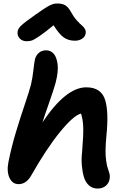

<svg xmlns="http://www.w3.org/2000/svg" viewBox="-20 -1049 713 1104"><path d="M132.8 -812Q108.4 -812 93.5 -827.9Q78.6 -843.8 81.1 -866.2Q82.5 -882.8 100.6 -900.9Q118.7 -918.9 184.1 -964.8Q193.4 -971.2 210 -982.7Q226.6 -994.1 232.4 -998Q238.3 -1002 249.8 -1009Q261.2 -1016.1 266.6 -1018.3Q272 -1020.5 280.3 -1023.9Q288.6 -1027.3 295.7 -1028.1Q302.7 -1028.8 311 -1028.8Q339.8 -1028.8 356.7 -1017.8Q373.5 -1006.8 388.2 -980Q402.3 -953.6 420.7 -932.9Q439 -912.1 450.4 -903.1Q461.9 -894 468.5 -882.1Q475.1 -870.1 472.2 -855Q468.8 -836.9 451.4 -825.9Q434.1 -814.9 411.1 -814.9Q373.5 -814.9 346.9 -833.5Q320.3 -852.1 288.1 -903.8Q236.8 -861.3 205.3 -840.3Q173.8 -819.3 161.6 -815.7Q149.4 -812 132.8 -812ZM86.9 9.8Q51.3 9.8 34.4 -26.9Q17.6 -63.5 28.8 -119.1Q46.4 -206.1 72.3 -291.5Q98.1 -377 123 -450Q147.9 -522.9 158.2 -563Q167 -600.1 172.1 -646Q177.2 -691.9 181.2 -709Q187 -730.5 203.4 -745.1Q219.7 -759.8 246.1 -759.8Q271.5 -759.3 288.3 -740.7Q305.2 -722.2 311 -680.9Q316.9 -639.6 299.8 -573.2Q290 -536.6 262.9 -459.7Q235.8 -382.8 224.1 -345.2Q358.4 -546.9 476.1 -546.9Q520.5 -546.9 547.4 -527.8Q574.2 -508.8 585 -472.9Q595.7 -437 597.2 -385.3Q598.6 -333.5 591.8 -268.1Q587.4 -221.2 586.9 -186.5Q586.4 -151.9 590.1 -127.2Q593.8 -102.5 596.9 -90.6Q600.1 -78.6 606.9 -59.1Q614.3 -40 609.9 -18.1Q605.5 5.4 587.2 20.3Q568.8 35.2 541 35.2Q512.2 35.2 492.2 17.6Q472.2 0 463.1 -29.3Q454.1 -58.6 450.7 -96.7Q447.3 -134.8 452.1 -175.8Q460.4 -274.9 458.5 -319.6Q456.5 -364.3 445.8 -396Q403.3 -385.7 325.4 -290.5Q247.6 -195.3 157.2 -36.1Q129.4 9.8 86.9 9.8Z"/></svg>

Font: Shantell Sans Irregular
Style: Italic
Weight: 600
Italic angle: -11.31°
Designer: Stephen Nixon, Anya Danilova, Shantell Martin
Foundry: Arrow Type
Version: Version 1.006;[9816181b4]